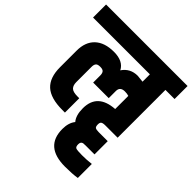

<svg xmlns="http://www.w3.org/2000/svg" viewBox="-284 -825 1221 1221"><g transform="rotate(45 326.5 -214.0)"><path d="M611 -124H501Q487 -124 480 -122Q462 -119 462 -96.5Q462 -74 471 -69Q480 -64 501 -64H582V55H502Q488 55 481 56Q463 60 463 82.5Q463 105 474 110Q485 115 529 115Q573 115 613 110V236Q570 243 504 243Q323 243 323 85Q323 29 350 -4Q322 -36 322 -100Q322 -232 471 -242V-360Q456 -365 436 -365Q393 -365 393 -326V-262H253V-326Q253 -345 245 -355Q237 -365 214 -365Q191 -365 183 -355Q175 -345 175 -326V-188Q175 -159 189.5 -144Q204 -129 246 -129H261V0H238Q132 0 83.5 -44.5Q35 -89 35 -182V-331Q35 -409 80 -451.5Q125 -494 208.5 -494Q292 -494 320 -439Q356 -493 423 -493L471 -488V-554H-40V-671H693V-554H611Z"/></g></svg>

Font: Khand
Style: Bold
Weight: 700
Designer: Devanagari: Sanchit Sawaria, Jyotish Sonowal; Latin: Satya Rajpurohit
Foundry: Indian Type Foundry
Version: Version 1.101;PS 1.0;hotconv 1.0.78;makeotf.lib2.5.61930; tt